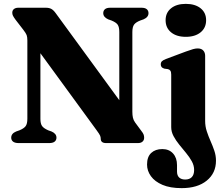

<svg xmlns="http://www.w3.org/2000/svg" viewBox="-20 -740 1154 993"><path d="M272 -28Q272 -15.5 263.2 -8Q254.5 -0.5 236 0H74.5Q56 -0.5 47 -8Q38 -15.5 38 -28Q38 -49.5 63.5 -60L80.5 -66Q103.5 -75.5 112.5 -87.5Q121.5 -99.5 121.5 -126V-531Q121.5 -548.5 117.8 -558.5Q114 -568.5 100.5 -586L60 -638.5Q50.5 -651.5 47 -658.8Q43.5 -666 43.5 -674Q43.5 -686.5 52 -693.2Q60.5 -700 74.5 -700H217Q234 -700 245.2 -694Q256.5 -688 268 -672L623.5 -185.5L597 -113V-574Q597 -599.5 589 -611.8Q581 -624 556.5 -634L539.5 -640Q514 -651.5 514 -672Q514 -685 523 -692.5Q532 -700 550 -700H711.5Q730 -700 739 -692.5Q748 -685 748 -672Q748 -651 722.5 -640L705.5 -634Q682.5 -625 673.5 -612.8Q664.5 -600.5 664.5 -574V-162.5Q664.5 -144.5 667.5 -131.2Q670.5 -118 678.5 -107L709.5 -65Q721 -50.5 723.2 -43Q725.5 -35.5 725.5 -27.5Q725.5 -15 717 -7.5Q708.5 0 693.5 0H529Q501 0 501 -22.5Q501 -31 497.5 -39Q494 -47 478.5 -68L130 -545.5L189 -583.5V-125.5Q189 -101 197.2 -88.8Q205.5 -76.5 229.5 -66L246.5 -60Q272 -49 272 -28ZM1041 -114.5Q1041 -86.5 1049.5 -60.8Q1058 -35 1069 -10.2Q1080 14.5 1088.5 39.5Q1097 64.5 1097 91Q1097 155.5 1049.2 194.2Q1001.5 233 919.5 233Q860 233 820.2 216Q780.5 199 760.5 171.2Q740.5 143.5 740.5 111Q740.5 71 762 51Q783.5 31 819.5 31Q854.5 31 875 53.8Q895.5 76.5 895.5 114V147Q895.5 168 906.8 178.2Q918 188.5 937.5 188.5Q960 188.5 972 176Q984 163.5 984 139Q984 116 972 94.2Q960 72.5 942.2 51Q924.5 29.5 907 8Q889.5 -13.5 877.5 -36Q865.5 -58.5 865.5 -82.5V-354Q865.5 -368 861.2 -374.2Q857 -380.5 848.5 -382.5L830 -385Q820 -388 815.8 -393.2Q811.5 -398.5 811.5 -407Q811.5 -417 817.2 -423Q823 -429 838.5 -435L941.5 -473.5Q965 -482 978.2 -485.8Q991.5 -489.5 1002 -489.5Q1021.5 -489.5 1031.2 -478.8Q1041 -468 1041 -451.5ZM941 -549.5Q893 -549.5 864.8 -572.8Q836.5 -596 836.5 -635.5Q836.5 -674.5 864.8 -697.2Q893 -720 941 -720Q989 -720 1017.5 -697.2Q1046 -674.5 1046 -635.5Q1046 -596 1017.5 -572.8Q989 -549.5 941 -549.5Z"/></svg>

Font: Fraunces
Style: Bold
Weight: 700
Version: Version 1.000;[b76b70a41]